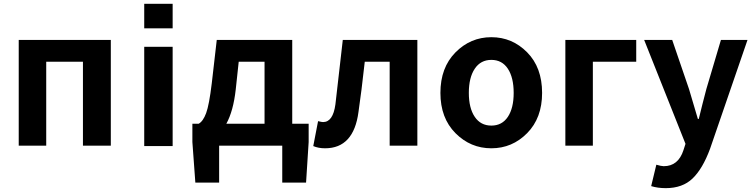

<svg xmlns="http://www.w3.org/2000/svg" viewBox="-20 -771 3988 1016"><path d="M79.1 0V-559.6H566.4V0H418.9V-444.3H224.6V0Z M743.2 -621.1V-751H893.6V-621.1ZM743.2 2V-523.4H893.6V2Z M1243.2 -444.3 1227.5 -297.9Q1214.8 -183.6 1177.7 -116.2H1379.9V-444.3ZM1526.4 -116.2H1613.3V-19.5L1599.6 195.3H1473.6V0H1139.6V195.3H1013.7L998 -19.5V-116.2H1031.2Q1054.7 -128.9 1070.8 -172.4Q1086.9 -215.8 1100.6 -330.1L1127 -559.6H1526.4Z M1700.2 13.7Q1665 13.7 1637.7 2L1663.1 -129.9Q1682.6 -125 1689.5 -125Q1742.2 -125 1754.9 -218.8Q1769.5 -343.8 1793.9 -559.6H2188.5V0H2042V-444.3H1910.2Q1892.6 -284.2 1877 -178.7Q1851.6 13.7 1700.2 13.7Z M2310.5 -279.3Q2310.5 -413.1 2390.1 -493.7Q2469.7 -574.2 2580.1 -574.2Q2690.4 -574.2 2769.5 -494.1Q2848.6 -414.1 2848.6 -279.3Q2848.6 -146.5 2769.5 -66.4Q2690.4 13.7 2580.1 13.7Q2469.7 13.7 2390.1 -66.4Q2310.5 -146.5 2310.5 -279.3ZM2698.2 -279.3Q2698.2 -360.4 2667.5 -407.2Q2636.7 -454.1 2580.1 -454.1Q2523.4 -454.1 2492.2 -407.2Q2460.9 -360.4 2460.9 -279.3Q2460.9 -199.2 2492.2 -152.8Q2523.4 -106.4 2580.1 -106.4Q2636.7 -106.4 2667.5 -152.8Q2698.2 -199.2 2698.2 -279.3Z M2971.7 0V-559.6H3346.7V-444.3H3117.2V0Z M3502.9 224.6Q3460.9 224.6 3425.8 213.9L3453.1 100.6Q3479.5 108.4 3492.2 108.4Q3569.3 108.4 3596.7 23.4L3607.4 -9.8L3388.7 -559.6H3537.1L3626 -299.8Q3632.8 -279.3 3672.9 -141.6H3677.7Q3683.6 -168 3697.3 -220.7Q3710.9 -273.4 3717.8 -299.8L3794.9 -559.6H3935.5L3737.3 16.6Q3698.2 122.1 3645 173.3Q3591.8 224.6 3502.9 224.6Z"/></svg>

Font: Gen Shin Gothic Bold
Style: Bold
Weight: 700
Designer: [Source Han Sans]
Ryoko NISHIZUKA  (kana & ideographs); Paul D. Hunt (Latin, Greek & Cyrillic); Wenlong ZHANG  (bopomofo
Version: Version 1.002.20150607